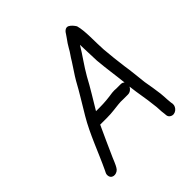

<svg xmlns="http://www.w3.org/2000/svg" viewBox="-184 -781 939 939"><g transform="rotate(-45 285.5 -311.5)"><path d="M434 -228C440 -173 450 -131 455 -80C459 -58 457 -36 461 -14L462 -2C463 6 467 12 474 16C497 30 526 6 524 -19L522 -31C520 -47 520 -57 519 -73L517 -97C513 -130 508 -157 502 -192C498 -227 493 -281 487 -317C481 -360 477 -401 473 -446C469 -502 474 -572 461 -618C454 -629 445 -641 432 -648C416 -656 402 -641 395 -628L384 -612C371 -595 368 -589 357 -571C346 -550 334 -537 321 -514C305 -488 285 -461 269 -433C241 -381 209 -331 179 -280C132 -201 99 -107 59 -23L54 -13C50 -5 50 2 52 10C60 35 96 30 108 7L114 -4C118 -12 123 -24 130 -41C153 -94 177 -145 201 -198H247C268 -198 279 -199 298 -201C321 -203 345 -208 369 -206H401C416 -206 428 -216 434 -228ZM233 -259C262 -308 295 -360 322 -411C348 -457 381 -500 407 -544C409 -509 409 -465 411 -431C416 -371 425 -317 431 -259C427 -264 420 -267 412 -267H382C373 -268 363 -268 353 -267C321 -262 292 -259 258 -259Z"/></g></svg>

Font: Blanket
Style: Obl
Weight: 400
Foundry: Cannot Into Space Fonts
Version: Version 0.9